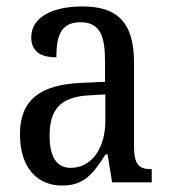

<svg xmlns="http://www.w3.org/2000/svg" viewBox="-20 -566 527 596"><path d="M173 10C245 10 271 -31 308 -87H314L328 0H451V-41H448C410 -41 396 -57 396 -113V-372C396 -499 342 -546 236 -546C143 -546 77 -513 77 -450C77 -408 104 -388 155 -388C155 -452 167 -497 230 -497C295 -497 306 -447 306 -373V-312L236 -309C105 -304 42 -256 42 -150C42 -41 99 10 173 10ZM199 -45C154 -45 134 -82 134 -144C134 -223 164 -265 256 -270L307 -273V-191C307 -106 265 -45 199 -45Z"/></svg>

Font: Noto Serif Khmer Condensed
Style: Regular
Weight: 400
Width: 3
Designer: Danh Hong and the Monotype Design Team
Foundry: Monotype Imaging Inc.
Version: Version 2.004